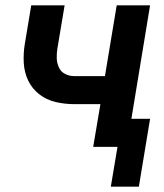

<svg xmlns="http://www.w3.org/2000/svg" viewBox="-20 -550 616 719"><path d="M395 149H500L542 -105H472L542 -530H417L373 -265H258Q240 -265 224 -273Q208 -281 200.5 -297.5Q193 -314 192.5 -332.5Q192 -351 195 -369L222 -530H97L73 -386Q67 -350 69 -314.5Q71 -279 85.5 -248.5Q100 -218 127 -197Q154 -176 188 -168Q222 -160 258 -160H356L329 0H420Z"/></svg>

Font: Iosevka Sparkle
Style: Bold Italic
Weight: 700
Italic angle: -9°
Designer: Belleve Invis
Foundry: Belleve Invis
Version: Version 4.5.0; ttfautohint (v1.8.3)